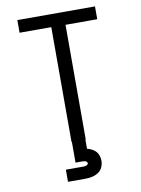

<svg xmlns="http://www.w3.org/2000/svg" viewBox="-102 -803 803 1091"><g transform="rotate(-10 300.0 -257.5)"><path d="M259 0V-662H76V-735H524V-661H341V0ZM200 220V150H300Q305 150 309.5 149.5Q314 149 318 147.5Q322 146 325.5 143Q329 140 329 135Q329 131 325.5 127.5Q322 124 318 122.5Q314 121 309.5 120.5Q305 120 300 120H261V0H339V54Q353 57 366.5 64Q380 71 389.5 81.5Q399 92 403.5 106.5Q408 121 408 135Q408 155 399.5 173Q391 191 374.5 201.5Q358 212 338.5 216Q319 220 300 220Z"/></g></svg>

Font: Iosevka Custom Extended
Style: Regular
Weight: 400
Width: 7
Monospace: yes
Designer: Belleve Invis
Foundry: Belleve Invis
Version: Version 11.2.4; ttfautohint (v1.8.4)